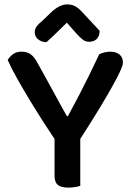

<svg xmlns="http://www.w3.org/2000/svg" viewBox="-20 -847 600 873"><path d="M339 -206H234Q207 -246 176.5 -293.5Q146 -341 116 -390.5Q86 -440 59.5 -487Q33 -534 15 -574Q22 -587 37.5 -599.5Q53 -612 77 -612Q104 -612 120.5 -599.5Q137 -587 152 -558Q160 -544 173.5 -519.5Q187 -495 203 -466Q219 -437 235 -407.5Q251 -378 264 -354.5Q277 -331 284 -319H289Q317 -371 340.5 -416Q364 -461 386 -506Q408 -551 431 -600Q442 -606 456 -609Q470 -612 482 -612Q508 -612 523.5 -599Q539 -586 539 -562Q539 -551 526.5 -523.5Q514 -496 489.5 -452Q465 -408 427.5 -346.5Q390 -285 339 -206ZM228 -253H345V-2Q337 1 322 3.5Q307 6 291 6Q257 6 242.5 -6.5Q228 -19 228 -48ZM284 -744Q264 -725 240.5 -701.5Q217 -678 191 -655Q168 -656 153 -668.5Q138 -681 138 -700Q138 -716 146.5 -727Q155 -738 173 -753L220 -798Q255 -827 285 -827Q305 -827 320 -819.5Q335 -812 351 -795L433 -707Q433 -683 420 -670Q407 -657 385 -657Q370 -657 357.5 -666Q345 -675 327 -695Z"/></svg>

Font: BalooTamma2SemiBold
Style: Regular
Weight: 600
Designer: Divya Kowshik, Shuchita Grover and Ek Type
Foundry: Ek Type
Version: Version 1.700